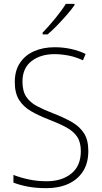

<svg xmlns="http://www.w3.org/2000/svg" viewBox="-20 -970 529 1000"><path d="M440 -184Q440 -120 412 -77Q384 -34 335 -12Q286 10 222 10Q168 10 125.5 2Q83 -6 50 -19V-59Q85 -45 129.5 -35.5Q174 -26 223 -26Q302 -26 351.5 -66Q401 -106 401 -183Q401 -229 382 -257.5Q363 -286 325.5 -306.5Q288 -327 233 -348Q181 -368 141.5 -391Q102 -414 79.5 -449.5Q57 -485 57 -543Q57 -602 84 -642.5Q111 -683 158 -703.5Q205 -724 265 -724Q309 -724 350 -715Q391 -706 426 -689L412 -656Q373 -674 335.5 -681Q298 -688 264 -688Q191 -688 144 -651.5Q97 -615 97 -545Q97 -495 117 -465.5Q137 -436 173 -417Q209 -398 256 -380Q313 -358 354 -334.5Q395 -311 417.5 -276Q440 -241 440 -184ZM368 -943Q352 -920 328 -892.5Q304 -865 278 -838Q252 -811 228 -791H202V-800Q234 -833 268 -874.5Q302 -916 323 -950H368Z"/></svg>

Font: Noto Sans Khmer SemiCondensed ExtraLight
Style: Regular
Weight: 200
Width: 4
Designer: Danh Hong and the Monotype Design Team
Foundry: Monotype Imaging Inc.
Version: Version 2.004; ttfautohint (v1.8.4.7-5d5b)